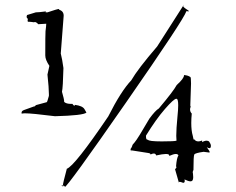

<svg xmlns="http://www.w3.org/2000/svg" viewBox="-20 -750 975 793"><path d="M247 23Q259 21 499.5 -325Q740 -671 750 -704L758 -703Q760 -703 760 -704Q760 -706 750 -712Q736 -721 736 -726Q736 -728 739 -730L629 -558Q549 -465 522 -418Q480 -374 427 -269Q288 -64 256 -53Q240 7 240 14Q240 18 241 21L233 15Q248 17 248 21ZM737 5Q743 5 743 -3L742 -9Q758 -1 767 -1Q778 -1 778 -18L777 -33L776 -38Q776 -43 779 -48Q779 -106 782.5 -112Q786 -118 821 -123Q840 -120 844 -120Q846 -120 846 -122Q846 -126 834 -142Q841 -138 845 -138Q851 -138 851 -148Q851 -155 844 -165Q840 -169 833 -169Q824 -169 809 -160Q815 -161 815 -166L814 -170H816L813 -169Q805 -166 799 -166Q788 -166 782 -175L781 -173Q779 -173 776 -190Q770 -210 770 -242Q770 -260 772 -281Q765 -288 765 -298Q765 -303 767 -308L768 -307L766 -314L769 -405Q769 -432 766 -432Q756 -439 740 -440V-439Q740 -426 710 -399Q696 -373 636 -302Q622 -294 597 -260Q549 -177 536 -162Q526 -151 526 -149H527Q522 -137 520 -136L519 -134Q519 -131 523 -125Q520 -127 520 -128Q520 -129 523 -129L593 -118Q601 -117 602 -112Q610 -116 615 -116Q623 -116 625 -108Q652 -114 665 -114Q679 -114 679 -108V-106Q697 -114 706 -114Q715 -114 717 -108Q710 -99 707 -62Q709 -62 709 -60Q709 -57 703 -51L719 5V3Q719 1 722 1Q726 1 736 5ZM648 -166Q594 -166 591 -173H589Q583 -173 583 -186V-190Q624 -257 661 -299.5Q698 -342 708 -342H709Q716 -342 716 -315Q716 -298 713 -269Q708 -217 708 -189Q708 -177 709 -169Q702 -166 648 -166ZM207 -270Q324 -273 337 -285L329 -299Q321 -313 289 -317Q289 -313 287 -313Q285 -313 279 -321H272Q254 -321 245 -329V-331Q245 -340 236 -371Q240 -388 242 -469Q237 -506 231 -529L243 -685Q243 -705 223 -710L225 -712Q225 -713 224 -713Q217 -713 176 -699H172Q168 -699 168 -700Q168 -701 170 -703Q141 -699 128 -699L92 -688Q90 -684 90 -681Q90 -676 95 -672L94 -664Q94 -660 97 -660H101Q107 -660 120 -658L124 -659Q130 -659 138 -650L171 -652Q171 -644 168 -621Q167 -609 167 -521Q167 -503 184 -478L176 -442Q182 -386 182 -361V-354Q175 -328 173 -328Q157 -323 129 -316L121 -309L122 -311Q89 -299 79 -295.5Q69 -292 69 -284L70 -280Q72 -282 83 -282Q112 -282 207 -270Z"/></svg>

Font: Xiaobo Songti 小帛宋体
Style: Regular
Weight: 400
Version: Version 1.501;March 17, 2024;FontCreator 14.0.0.2814 64-bit